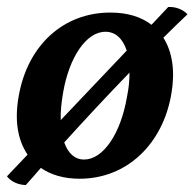

<svg xmlns="http://www.w3.org/2000/svg" viewBox="-23 -503 557 550"><path d="M514 -462C502 -475 482 -484 459 -483L411 -432C381 -455 342 -467 293 -467C159 -467 57 -374 31 -230C18 -160 27 -103 56 -60L-3 2C8 17 30 27 51 27C64 12 79 -4 94 -22C123 -2 160 9 205 9C341 9 444 -91 468 -235C479 -299 471 -354 445 -395C470 -420 494 -443 514 -462ZM158 -239C175 -337 223 -412 279 -412C308 -412 329 -392 340 -358L151 -159C150 -183 153 -210 158 -239ZM341 -227C323 -119 272 -46 218 -46C191 -46 172 -64 161 -95C219 -159 285 -230 348 -295C348 -274 346 -251 341 -227Z"/></svg>

Font: Vollkorn Semibold
Style: Italic
Weight: 600
Italic angle: -11°
Designer: Friedrich Althausen
Foundry: Friedrich Althausen
Version: Version 4.015;PS 004.015;hotconv 1.0.88;makeotf.lib2.5.64775